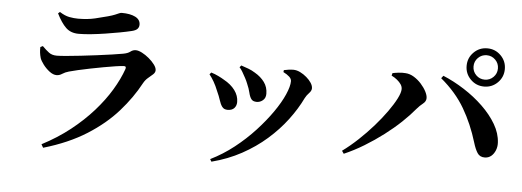

<svg xmlns="http://www.w3.org/2000/svg" viewBox="-52 -926 3085 1135"><g transform="rotate(5 1490.0 -358.5)"><path d="M166.2 -533.2 180.6 -540.2Q202.7 -517.7 220.8 -504.3Q238.9 -490.8 267.4 -490.8Q285.1 -490.8 323 -494.1Q360.9 -497.4 408.5 -502.8Q456 -508.2 504.2 -514.3Q552.4 -520.4 593.3 -526.4Q634.1 -532.4 657 -536.6Q684.8 -541.5 699 -552.7Q713.2 -563.8 730.1 -563.8Q745.9 -563.8 767.3 -552.8Q788.7 -541.8 809.1 -524.7Q829.5 -507.7 843.3 -489.1Q857.1 -470.6 857.1 -455.6Q857.1 -442.5 844.9 -431.1Q832.6 -419.7 816.6 -406.7Q800.6 -393.6 789.1 -372.9Q742.4 -285.5 669.2 -202.7Q596 -119.8 489.1 -52.3Q382.2 15.3 234.4 58.5L223 38.6Q315.4 -9.4 390 -68.4Q464.6 -127.5 521.8 -192Q579 -256.5 618.2 -321.7Q657.4 -387 678.7 -447.5Q684.5 -465 667.4 -464.2Q651.1 -463.4 619.7 -458.8Q588.4 -454.1 549.5 -447Q510.7 -439.9 471.5 -432.1Q432.4 -424.3 399 -416.6Q365.7 -408.9 346.9 -403.5Q324.6 -397.3 308.7 -386.7Q292.8 -376.1 276 -376.1Q255.6 -376.1 233.8 -392.7Q212 -409.4 195.7 -431Q179.5 -452.6 174.2 -468Q169.2 -485.6 167.4 -500.6Q165.6 -515.5 166.2 -533.2ZM696.1 -674.8Q666.2 -667.6 626.5 -660.2Q586.8 -652.7 543.1 -646Q499.4 -639.2 458.4 -635Q417.5 -630.8 385 -630.8Q337.8 -630.8 309 -658.5Q280.2 -686.2 253.2 -740.7L263.7 -749.8Q294.6 -730 321.7 -724.8Q348.9 -719.7 373.6 -719.7Q429.8 -719.7 473.7 -730.1Q517.6 -740.4 548.9 -749.2Q574.3 -756.2 589.1 -762.3Q603.9 -768.4 612.6 -772.4Q621.3 -776.3 628.2 -776.3Q678.7 -776.3 708.8 -761.1Q738.9 -745.9 738.9 -715.9Q738.9 -701 729.5 -690.8Q720.1 -680.5 696.1 -674.8Z M1349.8 -516.8 1359.2 -528.2Q1382.6 -520.3 1402.5 -513Q1422.5 -505.7 1442.6 -493Q1478.4 -472.3 1499.8 -443Q1521.3 -413.7 1521.3 -374.2Q1521.3 -348.8 1504.8 -335.2Q1488.4 -321.6 1468.6 -321.6Q1445.6 -321.6 1435.9 -335.1Q1426.1 -348.6 1420.7 -372.1Q1415.3 -395.6 1402.5 -424.9Q1397 -439.4 1387.5 -457.1Q1378.1 -474.8 1368.3 -491.5Q1358.6 -508.1 1349.8 -516.8ZM1232.6 53.8 1224 39.2Q1297.2 3.2 1362.7 -48.3Q1428.2 -99.8 1482.6 -158.8Q1536.9 -217.7 1576.8 -275.1Q1616.8 -332.5 1638.2 -381.5Q1659.7 -430.5 1659.7 -461.2Q1659.7 -475.1 1646.4 -487.4Q1633.1 -499.7 1610.6 -511L1612.2 -522.8Q1623.6 -525.5 1639.8 -527.7Q1655.9 -529.9 1668.6 -529.8Q1687.9 -529.7 1708.6 -519.7Q1729.4 -509.6 1747.3 -494.1Q1765.3 -478.7 1776.2 -461.9Q1787 -445.1 1787 -430Q1787 -415.4 1772.7 -400.7Q1758.4 -386.1 1749.6 -369.1Q1717.8 -303 1669.1 -238.3Q1620.4 -173.5 1555.3 -116.3Q1490.3 -59.1 1409.4 -15Q1328.6 29 1232.6 53.8ZM1176.5 -459.9 1186.1 -471.2Q1208.7 -464.3 1229.5 -454.1Q1250.3 -444 1263.3 -435.8Q1306.1 -412.5 1329.9 -380.2Q1353.7 -348 1353.7 -310.7Q1353.7 -288.9 1340.5 -274.4Q1327.4 -259.8 1301.1 -259.8Q1279.3 -259.8 1268.5 -274.5Q1257.7 -289.1 1250.4 -312.8Q1243 -336.4 1230.2 -363.9Q1217.7 -395.6 1204.2 -418.9Q1190.7 -442.2 1176.5 -459.9Z M2686.2 -642.5Q2686.2 -689.7 2719.3 -722.8Q2752.4 -755.9 2799.6 -755.9Q2846.8 -755.9 2879.9 -722.8Q2913 -689.7 2913 -642.5Q2913 -595.3 2879.9 -562.2Q2846.8 -529.1 2799.6 -529.1Q2752.4 -529.1 2719.3 -562.2Q2686.2 -595.3 2686.2 -642.5ZM2727.2 -642.5Q2727.2 -612.4 2748.3 -591.3Q2769.5 -570.1 2799.6 -570.1Q2829.7 -570.1 2850.9 -591.3Q2872 -612.4 2872 -642.5Q2872 -672.6 2850.9 -693.8Q2829.7 -715 2799.6 -715Q2769.5 -715 2748.3 -693.8Q2727.2 -672.6 2727.2 -642.5ZM2249.5 -546.1 2253.4 -561Q2268.5 -564.4 2289.8 -566.8Q2311.1 -569.2 2330.2 -567.6Q2356.1 -566.2 2380.4 -551.3Q2404.7 -536.4 2424.4 -514.5Q2444.1 -492.5 2455.6 -470.2Q2467.1 -448 2467.1 -431Q2467.1 -411.7 2448.6 -397.3Q2430 -382.8 2413.4 -363.2Q2381.3 -324.3 2336.7 -281.9Q2292.1 -239.6 2238.3 -198.8Q2184.5 -158 2125.8 -122.3Q2067.2 -86.7 2007.8 -61L1996.2 -77.9Q2042.8 -111.8 2089.1 -155.3Q2135.4 -198.8 2175.9 -244.9Q2216.5 -291.1 2247.8 -335.1Q2279.2 -379.1 2297.4 -414.8Q2315.6 -450.6 2315.6 -471.6Q2315.6 -486.3 2306.8 -499.5Q2297.9 -512.7 2283.2 -524.7Q2268.6 -536.8 2249.5 -546.1ZM2841.5 -111.7Q2810.7 -111 2796.1 -133.8Q2781.5 -156.6 2770.2 -194.6Q2738.1 -301.3 2685.7 -391.1Q2633.3 -480.9 2542.8 -556.2L2554.7 -571.6Q2618.3 -545.3 2680.5 -505.4Q2742.7 -465.6 2793.7 -416.5Q2844.7 -367.4 2875.9 -314Q2907.1 -260.5 2909.8 -206.1Q2911.3 -181.6 2902.5 -159.9Q2893.6 -138.2 2878.1 -125.3Q2862.6 -112.5 2841.5 -111.7Z"/></g></svg>

Font: Noto Serif JP
Style: Regular
Weight: 200
Designer: Ryoko NISHIZUKA 西塚涼子 (kana & ideographs); Frank Grießhammer (Latin, Greek & Cyrillic); Wenlong ZHANG 张文龙 (bopomofo); San
Foundry: Adobe
Version: Version 2.001;hotconv 1.1.0;makeotfexe 2.6.0